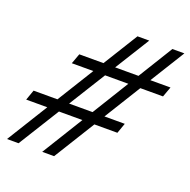

<svg xmlns="http://www.w3.org/2000/svg" viewBox="-111 -719 816 823"><g transform="rotate(20 297.0 -307.5)"><path d="M4.9 -4.9 120.6 -191.9H24.4L41 -238.8H149.9L252.9 -405.3H154.8L171.9 -452.1H282.2L379.9 -609.9H433.6L335.4 -452.1H441.9L539.1 -609.9H593.8L496.1 -452.1H587.9L570.8 -405.3H467.3L364.3 -238.8H457L440.4 -191.9H335.4L219.7 -4.9H165.5L280.8 -191.9H173.8L57.6 -4.9ZM203.1 -238.8H310.1L412.6 -405.3H306.6Z"/></g></svg>

Font: Elstob
Style: Italic
Weight: 400
Italic angle: -20°
Designer: Peter S. Baker
Version: Version 1.015